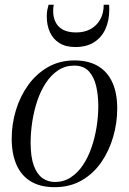

<svg xmlns="http://www.w3.org/2000/svg" viewBox="-20 -766 534 796"><path d="M288.5 -515.5Q347 -515.5 386.5 -492Q426 -468.5 446 -424Q466 -379.5 466 -316Q466 -256.5 449.2 -198.5Q432.5 -140.5 399.8 -93.2Q367 -46 318.5 -18Q270 10 206.5 10Q147 10 107.2 -14.2Q67.5 -38.5 48 -83.8Q28.5 -129 28.5 -191.5Q28.5 -251.5 46 -309.2Q63.5 -367 97.2 -413.8Q131 -460.5 179.2 -488Q227.5 -515.5 288.5 -515.5ZM288 -494Q251 -494 221.8 -475Q192.5 -456 170.8 -423.2Q149 -390.5 135 -349.2Q121 -308 114 -262.8Q107 -217.5 107 -174Q107 -115 120.2 -79.2Q133.5 -43.5 156.2 -27.5Q179 -11.5 207.5 -11.5Q244 -11.5 273.2 -30.5Q302.5 -49.5 324 -81.8Q345.5 -114 359.5 -154.8Q373.5 -195.5 380.5 -239.8Q387.5 -284 387.5 -326.5Q387.5 -370.5 378.8 -408.5Q370 -446.5 348.5 -470.2Q327 -494 288 -494ZM292 -571Q252.5 -571 226.2 -587.5Q200 -604 187 -632.5Q174 -661 174 -697Q174 -714 176.2 -725.2Q178.5 -736.5 181.5 -746.5H203Q202.5 -743.5 201.5 -738Q200.5 -732.5 200.5 -719Q200.5 -695 210 -675Q219.5 -655 240.5 -643.2Q261.5 -631.5 296 -631.5Q329.5 -631.5 355 -645.2Q380.5 -659 395.2 -684.8Q410 -710.5 410 -746.5H432.5Q432.5 -742 432.8 -738Q433 -734 433 -726Q433 -681 417.2 -646Q401.5 -611 370.2 -591Q339 -571 292 -571Z"/></svg>

Font: Merriweather 144pt Light
Style: Italic
Weight: 300
Italic angle: -7.8°
Version: Version 2.101